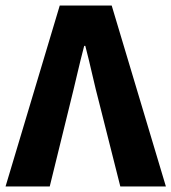

<svg xmlns="http://www.w3.org/2000/svg" viewBox="-28 -671 617 691"><path d="M-8 0H151L224 -297C242 -368 256 -434 275 -506H279C298 -434 311 -368 330 -297L405 0H569L374 -651H187Z"/></svg>

Font: DAIFUKU Sans
Style: Bold
Weight: 700
Designer: Original font ‘Source Han Sans JP’ : Paul D. Hunt
Foundry: Daifuku
Version: Version 1.000